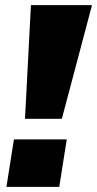

<svg xmlns="http://www.w3.org/2000/svg" viewBox="-20 -725 377 745"><path d="M77 -264 100 -705H337L220 -264ZM5 0 34 -184H239L210 0Z"/></svg>

Font: Nunito Sans 6pt Black
Style: Italic
Weight: 900
Italic angle: -9°
Version: Version 3.101;gftools[0.9.27]